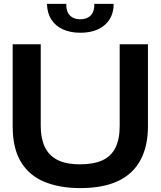

<svg xmlns="http://www.w3.org/2000/svg" viewBox="-20 -956 824 985"><path d="M391 9Q287 9 208.5 -23Q130 -55 87.5 -125Q45 -195 45 -308V-729H189V-309Q189 -248 209 -204Q229 -160 273 -136.5Q317 -113 391 -113Q459 -113 504 -133Q549 -153 571.5 -197Q594 -241 594 -309V-729H739V-308Q739 -206 700.5 -134.5Q662 -63 585 -27Q508 9 391 9ZM392 -788Q340 -788 301.5 -806Q263 -824 242.5 -857Q222 -890 221 -936H320Q319 -897 338.5 -877Q358 -857 392 -857Q426 -857 445.5 -877Q465 -897 464 -936H563Q563 -867 517 -827.5Q471 -788 392 -788Z"/></svg>

Font: Mona Sans Expanded SemiBold
Style: Regular
Weight: 600
Width: 7
Designer: Deni Anggara
Foundry: GitHub
Version: Version 2.000